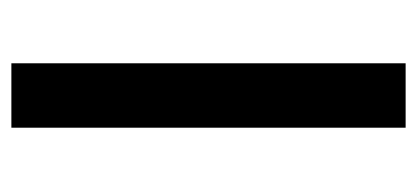

<svg xmlns="http://www.w3.org/2000/svg" viewBox="-210 -494 705 324"><g transform="rotate(-90 142.0 -332.5)"><path d="M196.7 0H88V-665.3H196.7Z"/></g></svg>

Font: Khula Semibold
Style: Regular
Weight: 600
Designer: Erin McLaughlin, Steve Matteson
Version: Version 1.000;PS 1.0;hotconv 1.0.72;makeotf.lib2.5.5900; ttf